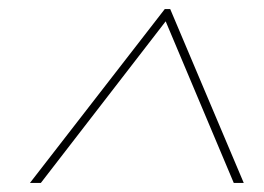

<svg xmlns="http://www.w3.org/2000/svg" viewBox="-20 -720 581 423"><path d="M46 -317 343 -700H355L517 -317H495L345 -673L70 -317Z"/></svg>

Font: DM Sans 9pt Thin
Style: Italic
Weight: 250
Italic angle: -10°
Version: Version 4.004;gftools[0.9.30]